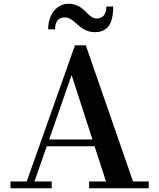

<svg xmlns="http://www.w3.org/2000/svg" viewBox="-20 -1007 852 1027"><path d="M325.5 -914C382 -914 402.5 -835 487.5 -835C554 -835 585.5 -877.5 585.5 -972H549C549 -927.5 527.5 -908 497 -908C447 -908 433 -987 345.5 -987C289 -987 237.5 -935 237.5 -850H274.5C274.5 -894.5 295 -914 325.5 -914ZM36 -36.5V0H256.5V-36.5H164.5L230 -224.5H486L547 -36.5H456.5V0H775.5V-36.5H691.5L439 -764.5H381L123 -36.5ZM363 -605.5 474.5 -261H243Z"/></svg>

Font: Bodoni* 06pt Medium
Style: Regular
Weight: 500
Version: Version 2.3